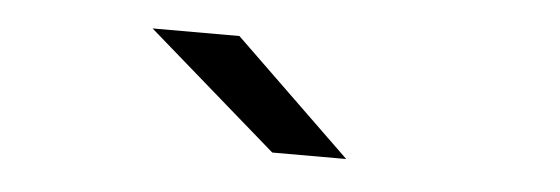

<svg xmlns="http://www.w3.org/2000/svg" viewBox="-27 -756 703 241"><g transform="rotate(5 325.0 -635.0)"><path d="M320.9 -563.9 157.7 -706H267.1L414.1 -563.9Z"/></g></svg>

Font: Trispace Thin
Style: Regular
Weight: 100
Designer: Tyler Finck
Foundry: Etcetera Type Company
Version: Version 1.210